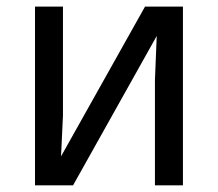

<svg xmlns="http://www.w3.org/2000/svg" viewBox="-20 -556 654 576"><path d="M168.9 -536.1V-210L163.1 -86.9L415 -536.1H528.8V0H444.8V-315.9L450.2 -448.2L199.2 0H85V-536.1Z"/></svg>

Font: WenQuanYi Micro Hei
Style: Regular
Weight: 400
Foundry: Ascender Corporation
Version: Version 0.2.0-beta